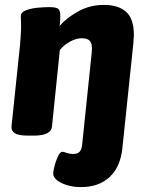

<svg xmlns="http://www.w3.org/2000/svg" viewBox="-20 -551 597 783"><path d="M310 212Q281 212 255 204.5Q229 197 213 184.5Q197 172 197 157Q197 151 200 136.5Q203 122 208.5 106Q214 90 220.5 79Q227 68 234 68Q240 68 252 72.5Q264 77 278 77Q296 77 304.5 68Q313 59 315 39L354 -336Q354 -342 354.5 -346Q355 -350 355 -353Q355 -376 345 -385.5Q335 -395 313 -395Q291 -395 266 -381.5Q241 -368 224 -347L192 -35Q188 2 119 2H92Q55 2 40 -8Q25 -18 27 -36L62 -371Q63 -387 64.5 -406.5Q66 -426 66 -446Q66 -455 65.5 -464.5Q65 -474 65 -485Q65 -501 85.5 -509Q106 -517 133.5 -519.5Q161 -522 180 -522Q209 -522 217.5 -515Q226 -508 226 -485Q226 -465 223 -445Q250 -477 298 -504Q346 -531 404 -531Q463 -531 494.5 -502.5Q526 -474 526 -408Q526 -401 525 -393Q524 -385 524 -376L479 54Q471 130 427 171Q383 212 310 212Z"/></svg>

Font: Asap ExtraBold
Style: Italic
Weight: 800
Italic angle: -6°
Designer: Pablo Cosgaya
Foundry: Omnibus-Type
Version: Version 3.001; ttfautohint (v1.8.4.7-5d5b)